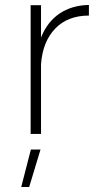

<svg xmlns="http://www.w3.org/2000/svg" viewBox="-20 -542 390 777"><path d="M146 -390.1Q170.9 -453.1 220.5 -486.8Q270 -520.5 339.8 -522V-479Q254.4 -479 203.6 -426.5Q152.8 -374 146 -282.2V0H104V-521H146ZM65.9 214.8 105 63H144L98.1 214.8Z"/></svg>

Font: Montserrat-Arabic ExtraLight
Style: Regular
Weight: 275
Designer: Mohamed Gaber
Foundry: Kief Type Foundry
Version: Version 5.008;PS 005.008;hotconv 1.0.88;makeotf.lib2.5.64775